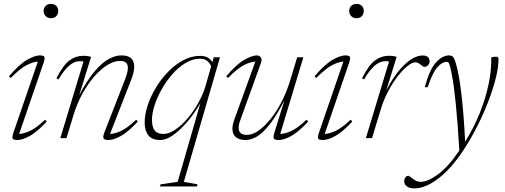

<svg xmlns="http://www.w3.org/2000/svg" viewBox="-20 -728 2664 1012"><path d="M210 -670.5Q210 -686.5 220.8 -697Q231.5 -707.5 248.5 -707.5Q266.5 -707.5 276.8 -697Q287 -686.5 287 -670.5Q287 -654 276.8 -643Q266.5 -632 248.5 -632Q231.5 -632 220.8 -643Q210 -654 210 -670.5ZM51 -29.5 179.5 -403.5Q155 -402 121.2 -385.2Q87.5 -368.5 36.5 -317L27.5 -326Q82.5 -390.5 123.5 -413.2Q164.5 -436 189 -436Q211.5 -436 214.2 -427.2Q217 -418.5 209.5 -396.5L81 -22Q104 -23 136.5 -37.2Q169 -51.5 218 -97L226.5 -87.5Q175 -32 136.5 -11Q98 10 71.5 10Q49 10 46.2 1.2Q43.5 -7.5 51 -29.5Z M288.5 -309.5 277.5 -315Q313 -385.5 346.5 -409.8Q380 -434 418.5 -434Q430.5 -434 442 -432.2Q453.5 -430.5 460 -428L397.5 -226.5Q440 -306.5 479 -352.2Q518 -398 553 -417Q588 -436 619.5 -436Q655.5 -436 671.5 -420.5Q687.5 -405 687.5 -377.5Q687.5 -347 669.5 -302.5L560 -22Q583 -22.5 615.8 -36.8Q648.5 -51 698 -97L706.5 -87.5Q655 -32 616.5 -11Q578 10 551.5 10Q530 10 525.8 1Q521.5 -8 530 -29.5L640 -312Q654 -348 654 -370Q654 -407 613.5 -407Q580 -407 544.2 -384.2Q508.5 -361.5 474.8 -322.2Q441 -283 413.5 -232.5Q386 -182 369 -126.5L330.5 0H298L420 -403.5Q417.5 -404.5 413 -405Q408.5 -405.5 400 -405.5Q370.5 -405.5 342.8 -380.5Q315 -355.5 288.5 -309.5Z M916.5 230.5 1036 -184Q1005.5 -131.5 968.2 -87.2Q931 -43 893.5 -16.5Q856 10 825 10Q781 10 761.8 -15Q742.5 -40 742.5 -82Q742.5 -125 758.5 -173.2Q774.5 -221.5 802.8 -267.8Q831 -314 868 -351.5Q905 -389 947.5 -411.2Q990 -433.5 1034 -433.5Q1059.5 -433.5 1074.5 -424.8Q1089.5 -416 1099.5 -400.5L1107 -426H1139.5L949 230.5L1021 243.5L1017.5 255H823L826.5 243.5ZM781 -96Q781 -59.5 795 -40.8Q809 -22 841.5 -22Q870 -22 903 -44Q936 -66 967.8 -102.8Q999.5 -139.5 1025 -185.2Q1050.5 -231 1064.5 -279L1093 -379Q1084.5 -398 1070.8 -408.2Q1057 -418.5 1033.5 -418.5Q995.5 -418.5 958.8 -396.5Q922 -374.5 890 -338.5Q858 -302.5 833.5 -259.5Q809 -216.5 795 -173.8Q781 -131 781 -96Z M1426.5 -29.5 1479 -198.5Q1438 -119.5 1402.8 -74Q1367.5 -28.5 1335.8 -9.2Q1304 10 1274 10Q1241.5 10 1223.2 -5.2Q1205 -20.5 1205 -49.5Q1205 -69.5 1215 -98L1326 -403.5Q1301.5 -402.5 1267.5 -385.8Q1233.5 -369 1181.5 -317L1172.5 -326Q1227.5 -390.5 1268.5 -413.2Q1309.5 -436 1334 -436Q1346.5 -436 1354.5 -425.8Q1362.5 -415.5 1355.5 -396.5L1246.5 -94.5Q1238 -72 1238 -54Q1238 -17 1281.5 -17Q1311 -17 1343.2 -39.8Q1375.5 -62.5 1407 -102Q1438.5 -141.5 1464.8 -192.5Q1491 -243.5 1508 -299.5L1546.5 -426H1579L1457 -22Q1480 -22.5 1513 -36.5Q1546 -50.5 1596 -97L1604.5 -87.5Q1553 -32 1514.5 -11Q1476 10 1449.5 10Q1426.5 10 1423 1.8Q1419.5 -6.5 1426.5 -29.5Z M1820.5 -670.5Q1820.5 -686.5 1831.2 -697Q1842 -707.5 1859 -707.5Q1877 -707.5 1887.2 -697Q1897.5 -686.5 1897.5 -670.5Q1897.5 -654 1887.2 -643Q1877 -632 1859 -632Q1842 -632 1831.2 -643Q1820.5 -654 1820.5 -670.5ZM1661.5 -29.5 1790 -403.5Q1765.5 -402 1731.8 -385.2Q1698 -368.5 1647 -317L1638 -326Q1693 -390.5 1734 -413.2Q1775 -436 1799.5 -436Q1822 -436 1824.8 -427.2Q1827.5 -418.5 1820 -396.5L1691.5 -22Q1714.5 -23 1747 -37.2Q1779.5 -51.5 1828.5 -97L1837 -87.5Q1785.5 -32 1747 -11Q1708.5 10 1682 10Q1659.5 10 1656.8 1.2Q1654 -7.5 1661.5 -29.5Z M2030.5 -403.5Q2028 -404.5 2023.5 -405Q2019 -405.5 2010.5 -405.5Q1981 -405.5 1953.2 -380.5Q1925.5 -355.5 1899 -309.5L1888 -315Q1923.5 -385.5 1957 -409.8Q1990.5 -434 2029 -434Q2055.5 -434 2070.5 -428L2016 -251.5Q2059 -335.5 2110.5 -385.5Q2162 -435.5 2208 -435.5Q2227 -435.5 2235.8 -427Q2244.5 -418.5 2244.5 -405Q2244.5 -391.5 2235.5 -383.5Q2226.5 -375.5 2216.5 -375.5Q2213 -375.5 2208.2 -378.8Q2203.5 -382 2198 -386.5Q2193 -391 2185.8 -395.2Q2178.5 -399.5 2170.5 -399.5Q2152 -399.5 2126.8 -379.2Q2101.5 -359 2075 -324.2Q2048.5 -289.5 2025.5 -246Q2002.5 -202.5 1988.5 -156.5L1941 0H1908.5Z M2234 -268.5H2219Q2244.5 -363 2278.5 -399.5Q2312.5 -436 2347 -436Q2357.5 -436 2364.2 -431.5Q2371 -427 2377.5 -410.2Q2384 -393.5 2392 -357.5Q2404 -305.5 2414.8 -207.2Q2425.5 -109 2431.5 19Q2477.5 -54.5 2508.8 -132.2Q2540 -210 2555.5 -285.2Q2571 -360.5 2569.5 -426Q2581.5 -429 2593.5 -429Q2602 -429 2604.8 -426Q2607.5 -423 2607.5 -413Q2607.5 -378 2595.8 -327.2Q2584 -276.5 2562.5 -216.8Q2541 -157 2511.2 -94.5Q2481.5 -32 2445.5 27.5Q2373.5 146 2299.8 205.5Q2226 265 2165 265Q2138 265 2124.2 254.2Q2110.5 243.5 2110.5 228.5Q2110.5 214 2117.5 206.2Q2124.5 198.5 2132.5 198.5Q2136 198.5 2141.2 202.8Q2146.5 207 2154 213Q2161.5 219 2172.5 224.8Q2183.5 230.5 2196.5 230.5Q2235 230.5 2288.8 191Q2342.5 151.5 2401 65.5Q2393 -74 2382.8 -176.8Q2372.5 -279.5 2362.5 -329.5Q2356 -364 2351.8 -379.2Q2347.5 -394.5 2343.8 -398.2Q2340 -402 2334.5 -402Q2310.5 -402 2285.5 -374Q2260.5 -346 2234 -268.5Z"/></svg>

Font: Newsreader 16pt ExtraLight
Style: Italic
Weight: 275
Italic angle: -17°
Designer: Hugues Gentile
Foundry: Production Type
Version: Version 1.003; ttfautohint (v1.8.3)